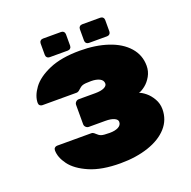

<svg xmlns="http://www.w3.org/2000/svg" viewBox="-148 -999 1146 1154"><g transform="rotate(-20 425.0 -422.0)"><path d="M777 -210Q777 -142 732.5 -92.5Q688 -43 609 -16.5Q530 10 430 10Q311 10 233.5 -23.5Q156 -57 120.5 -105Q85 -153 85 -198Q85 -208 91.5 -214Q98 -220 107 -220H326Q337 -220 349 -208Q363 -194 377 -189Q391 -184 431 -184Q465 -184 486 -195Q507 -206 507 -227Q507 -242 487 -251.5Q467 -261 430 -261H325Q314 -261 306 -269Q298 -277 298 -288V-411Q298 -422 306 -430Q314 -438 325 -438H430Q467 -438 487 -447.5Q507 -457 507 -472Q507 -493 486 -504Q465 -515 431 -515Q391 -515 377 -510Q363 -505 349 -491Q337 -479 326 -479H107Q98 -479 91.5 -485Q85 -491 85 -501Q85 -546 120.5 -594.5Q156 -643 233.5 -676.5Q311 -710 430 -710Q530 -710 609 -683.5Q688 -657 732.5 -606.5Q777 -556 777 -488Q777 -452 760 -422Q743 -392 719.5 -373.5Q696 -355 678 -350Q695 -345 718.5 -326Q742 -307 759.5 -276.5Q777 -246 777 -210ZM386 -831V-758Q386 -748 379.5 -741.5Q373 -735 363 -735H247Q237 -735 230.5 -741.5Q224 -748 224 -758V-831Q224 -841 230.5 -847.5Q237 -854 247 -854H363Q373 -854 379.5 -847.5Q386 -841 386 -831ZM637 -831V-758Q637 -748 630.5 -741.5Q624 -735 614 -735H498Q488 -735 481.5 -741.5Q475 -748 475 -758V-831Q475 -841 481.5 -847.5Q488 -854 498 -854H614Q624 -854 630.5 -847.5Q637 -841 637 -831Z"/></g></svg>

Font: Rubik Mono One
Style: Regular
Weight: 400
Designer: Hubert and Fischer with Elvire Volk Leonovitch (Cyrillic Expansion: Cyreal)
Foundry: Hubert and Fischer with Elvire Volk Leonovitch
Version: Version 2.000